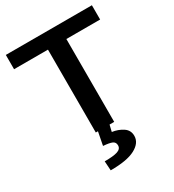

<svg xmlns="http://www.w3.org/2000/svg" viewBox="-225 -837 1102 1217"><g transform="rotate(-30 326.0 -228.0)"><path d="M11.2 -606.4H259.3V0H394V-606.4H641.1V-710.9H11.2ZM277.3 -11.7 256.3 96.7Q302.2 100.1 321.5 108.9Q340.8 117.7 340.8 141.1Q340.8 167 310.5 177Q280.3 187 216.8 186.5L221.2 254.9Q340.8 255.4 400.6 223.6Q460.4 191.9 460.4 140.1Q460.4 98.6 426.3 76.2Q392.1 53.7 348.6 47.9L362.8 -11.7Z"/></g></svg>

Font: Roboto Flex
Style: wght 600 wdth 140 opsz 13.0 GRAD 0.00 slnt 0.00 XTRA 468 XOPQ 96 YOPQ 79 YTLC 514 YTUC 712 YTAS 750 YTDE -203.00 YTFI 738
Weight: 600
Width: 8
Designer: Berlow after Robertson
Foundry: Google
Version: Version 3.100